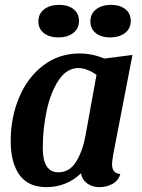

<svg xmlns="http://www.w3.org/2000/svg" viewBox="-20 -750 586 790"><path d="M441 -73Q441 -56 449.5 -45.5Q458 -35 475 -34Q468 -8 444 6Q420 20 389 20Q360 20 339 5Q318 -10 313 -37Q286 -10 249.5 5Q213 20 171 20Q96 20 60 -30.5Q24 -81 24 -170Q24 -266 58.5 -348.5Q93 -431 157.5 -480.5Q222 -530 308 -530Q359 -530 410 -509L525 -524L446 -115Q441 -85 441 -73ZM303 -470Q255 -470 222 -421Q189 -372 172.5 -296.5Q156 -221 156 -141Q156 -41 220 -41Q267 -41 294 -86Q321 -131 332 -193L377 -442Q359 -455 339.5 -462.5Q320 -470 303 -470ZM305 -664Q305 -632 281 -614Q257 -596 220 -596Q184 -596 161 -613.5Q138 -631 138 -662Q138 -694 162 -712Q186 -730 223 -730Q260 -730 282.5 -712.5Q305 -695 305 -664ZM518 -664Q518 -632 494 -614Q470 -596 433 -596Q397 -596 374.5 -613.5Q352 -631 352 -662Q352 -694 376 -712Q400 -730 437 -730Q473 -730 495.5 -712.5Q518 -695 518 -664Z"/></svg>

Font: Sansita Medium Italic
Style: Regular
Weight: 500
Italic angle: -11°
Designer: Pablo Cosgaya
Foundry: Omnibus-Type
Version: Version 1.006